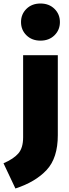

<svg xmlns="http://www.w3.org/2000/svg" viewBox="-90 -849 392 1096"><path d="M-2 227 -70 83Q-12 58 15 26.5Q42 -5 42 -65V-534H240V-77Q240 53 176 121.5Q112 190 -2 227ZM141 -617Q92 -617 61 -647.5Q30 -678 30 -723Q30 -768 61 -798.5Q92 -829 141 -829Q190 -829 221 -798.5Q252 -768 252 -723Q252 -678 221 -647.5Q190 -617 141 -617Z"/></svg>

Font: Trujillo Black
Style: Regular
Weight: 900
Designer: Fira Sans original fonts by bBox Type GmbH, Carrois Corporate GbR, & Edenspiekermann AG / Changes by Cristiano Sobral
Foundry: Fira Sans original fonts by bBox Type GmbH, Carrois Corporate GbR, & Edenspiekermann AG / Changes by Cristiano Sobral
Version: Version 4.301;July 28, 2020;FontCreator 13.0.0.2655 64-bit